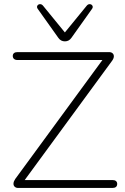

<svg xmlns="http://www.w3.org/2000/svg" viewBox="-20 -927 615 947"><path d="M55 -44 502 -654V-631H66Q55 -631 49 -636.5Q43 -642 43 -651Q43 -660 49 -665Q55 -670 66 -670H518Q529 -670 535.5 -664Q542 -658 541.5 -648Q541 -638 532 -626L85 -16V-39H535Q546 -39 552 -34Q558 -29 558 -20Q558 -10 552 -5Q546 0 535 0H69Q59 0 52.5 -6Q46 -12 46.5 -22Q47 -32 55 -44ZM268 -740 167 -882Q160 -891 164 -898.5Q168 -906 177 -906.5Q186 -907 193 -898L300 -767L407 -898Q414 -907 423 -906.5Q432 -906 436 -898.5Q440 -891 433 -882L332 -740Q320 -723 300 -723Q280 -723 268 -740Z"/></svg>

Font: SN Pro Thin
Style: Regular
Weight: 200
Designer: Tobias Whetton
Foundry: Supernotes
Version: Version 1.003;Glyphs 3.3 (3324)